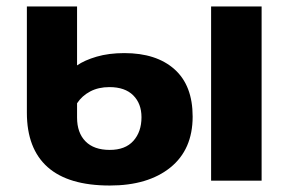

<svg xmlns="http://www.w3.org/2000/svg" viewBox="-20 -558 902 593"><path d="M63 -210V-538H218V-356Q241 -372 278.5 -383Q316 -394 364 -394Q463 -394 519 -344Q575 -294 575 -198Q575 -96 506 -40.5Q437 15 319 15Q191 15 127 -42Q63 -99 63 -210ZM632 -538H788V0H632ZM417 -196Q417 -238 391.5 -263.5Q366 -289 318 -289Q284 -289 258.5 -275.5Q233 -262 218 -239V-195Q218 -148 244 -121.5Q270 -95 319 -95Q367 -95 392 -123Q417 -151 417 -196Z"/></svg>

Font: Montserrat Alternates
Style: Bold
Weight: 700
Designer: Julieta Ulanovsky
Foundry: Julieta Ulanovsky
Version: Version 7.200